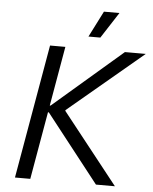

<svg xmlns="http://www.w3.org/2000/svg" viewBox="-60 -950 797 999"><g transform="rotate(5 339.0 -450.0)"><path d="M202 -353H189L195 -389H208L569 -700H678L287 -372V-368L578 0H479ZM178 -700H258L136 0H56ZM435 -764H373L442 -900H523Z"/></g></svg>

Font: Fixel Italic Variable Display Thin
Style: Italic
Weight: 100
Italic angle: -10°
Designer: AlfaBravo + MacPaw
Foundry: Kyrylo Tkachov, Marchela Mozhyna, Serhii Makarenko, Maria Weinstein, Zakhar Kryvoshyya
Version: Version 1.210;Glyphs 3.2 (3217)